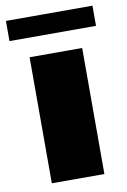

<svg xmlns="http://www.w3.org/2000/svg" viewBox="-98 -729 515 778"><g transform="rotate(-10 160.0 -340.0)"><path d="M51.3 -518.6H267.6V0H51.3ZM-17.6 -680.2H338.4V-597.2H-17.6Z"/></g></svg>

Font: Black Ops One [rus by aLiNcE]
Style: Regular
Weight: 400
Designer: James Grieshaber
Foundry: James Grieshaber
Version: Version 1.002;May 25, 2024;FontCreator 13.0.0.2680 64-bit